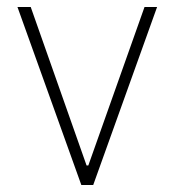

<svg xmlns="http://www.w3.org/2000/svg" viewBox="-20 -530 500 550"><path d="M213 0 30 -510H68L228 -56H233L394 -510H430L247 0Z"/></svg>

Font: Saira SemiCondensed Thin
Style: Regular
Weight: 250
Width: 4
Designer: Hector Gatti with collaboration of the Omnibus-Type team
Foundry: Omnibus-Type
Version: Version 1.101